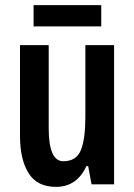

<svg xmlns="http://www.w3.org/2000/svg" viewBox="-20 -719 524 749"><path d="M425 -543V0H337L324 -71H317Q280 10 198 10Q125 10 91.5 -43.5Q58 -97 58 -189V-543H170V-219Q170 -90 227 -90Q278 -90 295.5 -133.5Q313 -177 313 -262V-543ZM375 -699V-616H111V-699Z"/></svg>

Font: Noto Sans Devanagari UI ExtraCondensed SemiBold
Style: Regular
Weight: 600
Width: 2
Designer: Jelle Bosma - Monotype Design Team
Foundry: Monotype Imaging Inc.
Version: Version 2.004; ttfautohint (v1.8.4.7-5d5b)